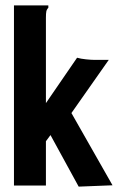

<svg xmlns="http://www.w3.org/2000/svg" viewBox="-20 -691 440 715"><path d="M168 -188 151 -165V0H32V-671H160V-662Q154 -656 152.5 -648.5Q151 -641 151 -625V-307L267 -476Q281 -472 300.5 -470Q320 -468 332 -468H385L246 -270L399 -1L273 4Z"/></svg>

Font: Inconsolata Condensed Black
Style: Regular
Weight: 900
Width: 3
Monospace: yes
Designer: Raph Levien, Cyreal, Brenton Simpson
Foundry: Raph Levien, Cyreal, Google
Version: Version 3.001; ttfautohint (v1.8.2.53-6de2)